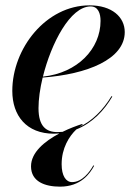

<svg xmlns="http://www.w3.org/2000/svg" viewBox="-20 -490 516 718"><path d="M124 -85.5C124 -118.5 129.5 -158.5 139.5 -200C306 -212 446.5 -268.5 446.5 -370C446.5 -426.5 398.5 -470 315 -470C152 -470 26 -309 26 -150C26 -57.5 79 10 181.5 10C188.5 10 195 9.5 202 9C146.5 38.5 96 80 96 132C96 189.5 148.5 208 204.5 208C283 208 317 158 332 130L329 128.5C315.5 153 287.5 191 249.5 191C226.5 191 210.5 167.5 210.5 124C210.5 64 238.5 19.5 265.5 -6C325.5 -30 370 -77.5 400 -129L397 -130.5C365.5 -78.5 324 -37 275.5 -14.5C280.5 -18 285 -21 289 -23.5L287.5 -26.5C266 -19.5 240 -10 214 3C207.5 3.5 201.5 4 195 4C153.5 4 124 -16.5 124 -85.5ZM319 -466C347.5 -466 356 -439 356 -412C356 -307.5 270 -217 140.5 -203.5C171.5 -328 242.5 -466 319 -466Z"/></svg>

Font: Bodoni* 48pt Medium
Style: Italic
Weight: 500
Italic angle: -13°
Version: Version 2.3